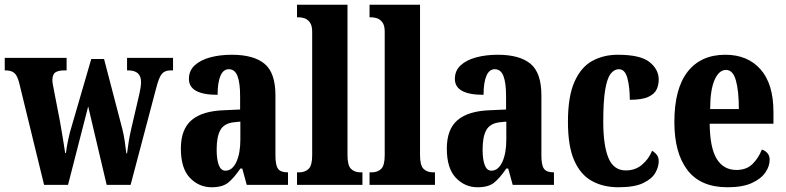

<svg xmlns="http://www.w3.org/2000/svg" viewBox="-24 -780 3315 810"><path d="M57 -430Q49 -462 36 -472.5Q23 -483 -1 -483H-4V-536H257V-483H247Q222 -483 209.5 -474.5Q197 -466 197 -441Q197 -433 199.5 -420.5Q202 -408 204 -397L229 -268Q235 -232 241.5 -194.5Q248 -157 251 -134H254Q257 -158 263.5 -189.5Q270 -221 278 -246L361 -531H415L492 -236Q498 -213 502.5 -182.5Q507 -152 509 -133H512Q515 -157 519 -182.5Q523 -208 530 -238L564 -384Q571 -414 571 -434Q571 -483 517 -483H512V-536H706V-483H695Q671 -483 658.5 -468Q646 -453 634 -405L527 0H426L348 -331L263 0H162Z M869 10Q815 10 777 -30Q739 -70 739 -153Q739 -235 784.5 -273.5Q830 -312 922 -315L989 -318V-374Q989 -430 978 -459Q967 -488 941 -488Q918 -488 906 -460Q894 -432 894 -380Q773 -380 773 -447Q773 -482 797.5 -504.5Q822 -527 863 -538Q904 -549 954 -549Q1046 -549 1092 -511Q1138 -473 1138 -378V-124Q1138 -83 1149 -68Q1160 -53 1188 -53H1191V0H1017L998 -69H990Q962 -28 938 -9Q914 10 869 10ZM927 -60Q956 -60 973 -96.5Q990 -133 990 -191V-267L961 -264Q921 -259 905.5 -231Q890 -203 890 -149Q890 -107 899 -83.5Q908 -60 927 -60Z M1229 0V-53H1239Q1263 -53 1278 -67.5Q1293 -82 1293 -125V-646Q1293 -673 1283 -686Q1273 -699 1260 -703Q1247 -707 1239 -707H1229V-760H1442V-125Q1442 -82 1457 -67.5Q1472 -53 1496 -53H1505V0Z M1535 0V-53H1545Q1569 -53 1584 -67.5Q1599 -82 1599 -125V-646Q1599 -673 1589 -686Q1579 -699 1566 -703Q1553 -707 1545 -707H1535V-760H1748V-125Q1748 -82 1763 -67.5Q1778 -53 1802 -53H1811V0Z M1991 10Q1937 10 1899 -30Q1861 -70 1861 -153Q1861 -235 1906.5 -273.5Q1952 -312 2044 -315L2111 -318V-374Q2111 -430 2100 -459Q2089 -488 2063 -488Q2040 -488 2028 -460Q2016 -432 2016 -380Q1895 -380 1895 -447Q1895 -482 1919.5 -504.5Q1944 -527 1985 -538Q2026 -549 2076 -549Q2168 -549 2214 -511Q2260 -473 2260 -378V-124Q2260 -83 2271 -68Q2282 -53 2310 -53H2313V0H2139L2120 -69H2112Q2084 -28 2060 -9Q2036 10 1991 10ZM2049 -60Q2078 -60 2095 -96.5Q2112 -133 2112 -191V-267L2083 -264Q2043 -259 2027.5 -231Q2012 -203 2012 -149Q2012 -107 2021 -83.5Q2030 -60 2049 -60Z M2585 10Q2521 10 2473 -16.5Q2425 -43 2398.5 -103Q2372 -163 2372 -266Q2372 -374 2400 -436Q2428 -498 2475.5 -523.5Q2523 -549 2582 -549Q2678 -549 2716.5 -518Q2755 -487 2755 -444Q2755 -423 2746.5 -403.5Q2738 -384 2711.5 -371.5Q2685 -359 2633 -359Q2633 -411 2623 -449.5Q2613 -488 2587 -488Q2567 -488 2552 -468.5Q2537 -449 2529 -400.5Q2521 -352 2521 -267Q2521 -166 2543 -113.5Q2565 -61 2616 -61Q2656 -61 2684.5 -85Q2713 -109 2727 -144Q2739 -137 2747 -126.5Q2755 -116 2755 -100Q2755 -76 2740.5 -50.5Q2726 -25 2689 -7.5Q2652 10 2585 10Z M3045 10Q2932 10 2876.5 -62Q2821 -134 2821 -265Q2821 -406 2877 -477.5Q2933 -549 3036 -549Q3130 -549 3184.5 -487.5Q3239 -426 3239 -307V-258H2970Q2971 -157 2999.5 -110Q3028 -63 3083 -63Q3125 -63 3150.5 -88Q3176 -113 3190 -149Q3204 -145 3213.5 -134Q3223 -123 3223 -106Q3223 -79 3205 -52.5Q3187 -26 3148 -8Q3109 10 3045 10ZM3093 -320Q3093 -397 3080.5 -441Q3068 -485 3039 -485Q3009 -485 2990.5 -442.5Q2972 -400 2972 -320Z"/></svg>

Font: Noto Serif Khmer ExtraCondensed ExtraBold
Style: Regular
Weight: 800
Width: 2
Designer: Danh Hong and the Monotype Design Team
Foundry: Monotype Imaging Inc.
Version: Version 2.004; ttfautohint (v1.8.4.7-5d5b)